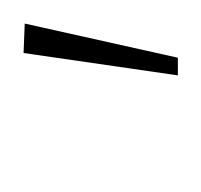

<svg xmlns="http://www.w3.org/2000/svg" viewBox="-24 -750 171 163"><g transform="rotate(-90 61.5 -668.5)"><path d="M98 -734 123 -733 94 -603H79Z"/></g></svg>

Font: Fira Sans Condensed Thin
Style: Italic
Weight: 250
Width: 3
Italic angle: -8°
Designer: Carrois Corporate & Edenspiekermann AG
Foundry: Carrois Corporate GbR & Edenspiekermann AG
Version: Version 4.203